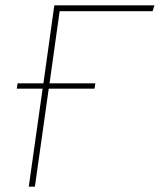

<svg xmlns="http://www.w3.org/2000/svg" viewBox="-20 -701 600 721"><path d="M553 -659H204L166 -388H338L335 -368H163L111 0H88L140 -368H43L46 -388H143L184 -681H560Z"/></svg>

Font: Fira Sans Thin
Style: Italic
Weight: 250
Italic angle: -8°
Designer: Carrois Corporate & Edenspiekermann AG
Foundry: Carrois Corporate GbR & Edenspiekermann AG
Version: Version 4.203